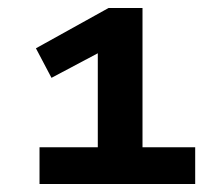

<svg xmlns="http://www.w3.org/2000/svg" viewBox="-20 -725 550 481"><path d="M79 -264V-356H225V-615L273 -617L109 -530L70 -604L252 -705H337V-356H469V-264Z"/></svg>

Font: Nunito Sans 10pt Expanded
Style: Bold
Weight: 700
Width: 7
Designer: Vernon Adams
Foundry: Vernon Adams
Version: Version 3.101;gftools[0.9.27]